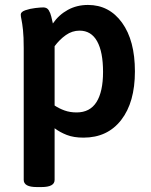

<svg xmlns="http://www.w3.org/2000/svg" viewBox="-20 -550 613 777"><path d="M129 207Q76 207 76 178V-355Q76 -402 73 -429Q70 -456 67 -470Q64 -484 64 -491Q64 -502 82.5 -508.5Q101 -515 123 -517.5Q145 -520 155 -520Q170 -520 177 -509Q184 -498 187.5 -483Q191 -468 194 -455Q218 -490 254.5 -510Q291 -530 336 -530Q422 -530 474 -458Q526 -386 526 -261Q526 -136 470.5 -64.5Q415 7 318 7Q278 7 250 -4Q222 -15 201 -31V178Q201 207 148 207ZM290 -95Q344 -95 370.5 -137Q397 -179 397 -259Q397 -340 373 -383Q349 -426 302 -426Q272 -426 246.5 -408Q221 -390 201 -363V-123Q219 -111 241 -103Q263 -95 290 -95Z"/></svg>

Font: Asap SemiBold
Style: Regular
Weight: 600
Designer: Pablo Cosgaya
Foundry: Omnibus-Type
Version: Version 3.001; ttfautohint (v1.8.3)